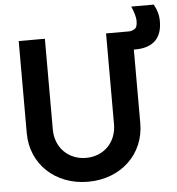

<svg xmlns="http://www.w3.org/2000/svg" viewBox="-59 -927 918 994"><g transform="rotate(-5 400.5 -430.0)"><path d="M359 12C530 12 654 -106 654 -266V-649H661C749 -649 801 -691 801 -783C801 -819 792 -844 777 -872H660C671 -847 681 -818 681 -795C681 -773 676 -759 666 -754C656 -748 647 -745 638 -745H518V-273C518 -180 452 -112 359 -112C267 -112 200 -180 200 -273V-745H64V-266C64 -106 188 12 359 12Z"/></g></svg>

Font: Plus Jakarta Sans
Style: Bold
Weight: 700
Designer: Gumpita Rahayu
Foundry: Tokotype
Version: Version 2.071;gftools[0.9.30]